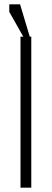

<svg xmlns="http://www.w3.org/2000/svg" viewBox="-20 -870 240 890"><path d="M75 0H125V-700H75ZM118 -700 73 -850H23V-815L88 -700Z"/></svg>

Font: Millimetre
Style: Light
Weight: 200
Designer: Jérémy Landes
Version: Version 1.0